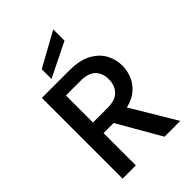

<svg xmlns="http://www.w3.org/2000/svg" viewBox="-268 -1055 1169 1169"><g transform="rotate(-45 316.0 -470.5)"><path d="M315 -695Q398 -695 452.5 -666.5Q507 -638 534 -591Q561 -544 561 -487Q561 -446 545 -405.5Q529 -365 494 -333.5Q459 -302 400 -288L572 0H436L276 -278H189V0H75V-695ZM444 -487Q444 -540 413 -571Q382 -602 315 -602H189V-369H315Q382 -369 413 -402Q444 -435 444 -487ZM419 -941V-844L198 -735V-819Z"/></g></svg>

Font: Poppins Medium
Style: Regular
Weight: 500
Designer: Ninad Kale (Devanagari), Jonny Pinhorn (Latin)
Version: Version 5.002